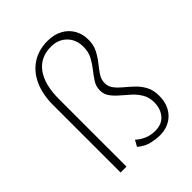

<svg xmlns="http://www.w3.org/2000/svg" viewBox="-204 -823 943 943"><g transform="rotate(-45 267.0 -351.5)"><path d="M351 8Q329 8 296.5 1Q264 -6 233 -32L251 -64Q269 -47 294.5 -35.5Q320 -24 352 -24Q399 -24 423.5 -53.5Q448 -83 448 -127Q448 -161 433 -186.5Q418 -212 396 -232Q374 -252 352 -270.5Q330 -289 315 -309.5Q300 -330 300 -357Q300 -384 314.5 -407Q329 -430 347.5 -453Q366 -476 380.5 -503Q395 -530 395 -565Q395 -616 363.5 -647.5Q332 -679 282 -679Q208 -679 168 -624.5Q128 -570 128 -469V0H87V-469Q87 -542 111.5 -596.5Q136 -651 182 -681Q228 -711 290 -711Q334 -711 367 -693.5Q400 -676 418.5 -645Q437 -614 437 -572Q437 -536 422.5 -508Q408 -480 389.5 -457Q371 -434 356.5 -412.5Q342 -391 342 -366Q342 -342 356.5 -323Q371 -304 393 -286Q415 -268 437 -247Q459 -226 473.5 -198.5Q488 -171 488 -132Q488 -103 479.5 -78Q471 -53 453.5 -33.5Q436 -14 410.5 -3Q385 8 351 8Z"/></g></svg>

Font: Ysabeau ExtraLight
Style: Regular
Weight: 250
Designer: Christian Thalmann (Catharsis Fonts)
Version: Version 2.002